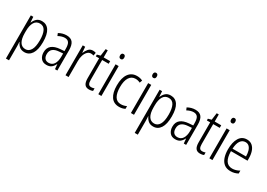

<svg xmlns="http://www.w3.org/2000/svg" viewBox="8 -1727 4117 2959"><g transform="rotate(30 2066.5 -247.5)"><path d="M270 -542Q353 -542 398 -474Q443 -406 443 -269Q443 -131 396.5 -60.5Q350 10 269 10Q213 10 179 -20Q145 -50 129 -90H125Q126 -72 127.5 -50.5Q129 -29 129 -8V236H74V-532H118L124 -434H127Q145 -480 179 -511Q213 -542 270 -542ZM261 -494Q195 -494 162 -438.5Q129 -383 129 -285V-249Q129 -146 162.5 -92Q196 -38 260 -38Q318 -38 352.5 -94Q387 -150 387 -269Q387 -378 356.5 -436Q326 -494 261 -494Z M708 -542Q784 -542 818.5 -497.5Q853 -453 853 -359V0H811L803 -85H801Q782 -44 750 -17Q718 10 661 10Q595 10 561.5 -33Q528 -76 528 -139Q528 -219 579.5 -260.5Q631 -302 727 -309L798 -314V-355Q798 -431 775 -463Q752 -495 703 -495Q650 -495 588 -461L570 -504Q601 -522 636 -532Q671 -542 708 -542ZM733 -267Q584 -257 584 -140Q584 -88 608 -61.5Q632 -35 674 -35Q736 -35 767.5 -84Q799 -133 799 -216V-272Z M1176 -541Q1189 -541 1203 -539Q1217 -537 1229 -532L1220 -479Q1210 -482 1198 -484.5Q1186 -487 1173 -487Q1136 -487 1108.5 -458.5Q1081 -430 1066.5 -383.5Q1052 -337 1053 -282V0H998V-532H1041L1049 -429H1052Q1068 -472 1098 -506.5Q1128 -541 1176 -541Z M1432 -38Q1447 -38 1461.5 -41Q1476 -44 1487 -49V-3Q1474 3 1457 6.5Q1440 10 1420 10Q1365 10 1340.5 -24.5Q1316 -59 1316 -130V-486H1257V-517L1316 -533L1333 -658H1370V-532H1486V-486H1370V-133Q1370 -85 1383.5 -61.5Q1397 -38 1432 -38Z M1610 -731Q1629 -731 1638 -718.5Q1647 -706 1647 -686Q1647 -641 1610 -641Q1592 -641 1582.5 -653Q1573 -665 1573 -686Q1573 -706 1582 -718.5Q1591 -731 1610 -731ZM1637 -532V0H1582V-532Z M1954 10Q1858 10 1809.5 -61Q1761 -132 1761 -261Q1761 -396 1813.5 -469Q1866 -542 1961 -542Q2019 -542 2062 -519L2045 -473Q2005 -493 1963 -493Q1893 -493 1854.5 -434Q1816 -375 1816 -262Q1816 -159 1850.5 -99Q1885 -39 1958 -39Q1984 -39 2009 -45Q2034 -51 2058 -62V-14Q2013 10 1954 10Z M2190 -731Q2209 -731 2218 -718.5Q2227 -706 2227 -686Q2227 -641 2190 -641Q2172 -641 2162.5 -653Q2153 -665 2153 -686Q2153 -706 2162 -718.5Q2171 -731 2190 -731ZM2217 -532V0H2162V-532Z M2562 -542Q2645 -542 2690 -474Q2735 -406 2735 -269Q2735 -131 2688.5 -60.5Q2642 10 2561 10Q2505 10 2471 -20Q2437 -50 2421 -90H2417Q2418 -72 2419.5 -50.5Q2421 -29 2421 -8V236H2366V-532H2410L2416 -434H2419Q2437 -480 2471 -511Q2505 -542 2562 -542ZM2553 -494Q2487 -494 2454 -438.5Q2421 -383 2421 -285V-249Q2421 -146 2454.5 -92Q2488 -38 2552 -38Q2610 -38 2644.5 -94Q2679 -150 2679 -269Q2679 -378 2648.5 -436Q2618 -494 2553 -494Z M3000 -542Q3076 -542 3110.5 -497.5Q3145 -453 3145 -359V0H3103L3095 -85H3093Q3074 -44 3042 -17Q3010 10 2953 10Q2887 10 2853.5 -33Q2820 -76 2820 -139Q2820 -219 2871.5 -260.5Q2923 -302 3019 -309L3090 -314V-355Q3090 -431 3067 -463Q3044 -495 2995 -495Q2942 -495 2880 -461L2862 -504Q2893 -522 2928 -532Q2963 -542 3000 -542ZM3025 -267Q2876 -257 2876 -140Q2876 -88 2900 -61.5Q2924 -35 2966 -35Q3028 -35 3059.5 -84Q3091 -133 3091 -216V-272Z M3408 -38Q3423 -38 3437.5 -41Q3452 -44 3463 -49V-3Q3450 3 3433 6.5Q3416 10 3396 10Q3341 10 3316.5 -24.5Q3292 -59 3292 -130V-486H3233V-517L3292 -533L3309 -658H3346V-532H3462V-486H3346V-133Q3346 -85 3359.5 -61.5Q3373 -38 3408 -38Z M3586 -731Q3605 -731 3614 -718.5Q3623 -706 3623 -686Q3623 -641 3586 -641Q3568 -641 3558.5 -653Q3549 -665 3549 -686Q3549 -706 3558 -718.5Q3567 -731 3586 -731ZM3613 -532V0H3558V-532Z M3918 -542Q3976 -542 4013.5 -509.5Q4051 -477 4068.5 -422.5Q4086 -368 4086 -303V-262H3791Q3792 -152 3829 -95Q3866 -38 3940 -38Q4004 -38 4067 -75V-23Q4038 -7 4006 1.5Q3974 10 3936 10Q3868 10 3824 -24Q3780 -58 3758.5 -120Q3737 -182 3737 -264Q3737 -391 3783 -466.5Q3829 -542 3918 -542ZM3918 -495Q3863 -495 3830.5 -448Q3798 -401 3793 -307H4033Q4033 -359 4021 -402Q4009 -445 3983.5 -470Q3958 -495 3918 -495Z"/></g></svg>

Font: Noto Sans Gurmukhi Condensed Light
Style: Regular
Weight: 300
Width: 3
Designer: Jelle Bosma - Monotype Design Team
Foundry: Monotype Imaging Inc.
Version: Version 2.004; ttfautohint (v1.8.4.7-5d5b)